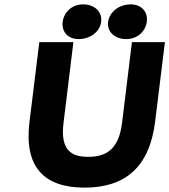

<svg xmlns="http://www.w3.org/2000/svg" viewBox="-20 -847 775 879"><path d="M367 12C550 12 664 -79 690 -289L735 -654H584L539 -286C524 -160 463 -129 384 -129C306 -129 255 -159 271 -286L316 -654H160L115 -289C89 -79 185 12 367 12ZM443 -747C449 -792 414 -827 360 -827C311 -827 273 -793 267 -747C261 -702 291 -668 340 -668C394 -668 438 -703 443 -747ZM652 -747C658 -793 628 -827 578 -827C525 -827 481 -792 475 -747C469 -702 505 -668 558 -668C608 -668 646 -702 652 -747Z"/></svg>

Font: Falling Sky
Style: ExBdObl
Weight: 400
Designer: Paul D. Hunt
Foundry: Adobe Systems Incorporated
Version: Version 1.02